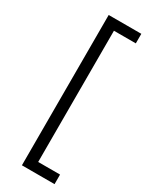

<svg xmlns="http://www.w3.org/2000/svg" viewBox="-223 -788 754 958"><g transform="rotate(30 153.5 -309.0)"><path d="M95 -742H283V-687H157V69H283V124H95Z"/></g></svg>

Font: TypoPRO Montserrat Alternates
Style: Regular
Weight: 300
Designer: Julieta Ulanovsky
Foundry: Julieta Ulanovsky
Version: Version 6.001